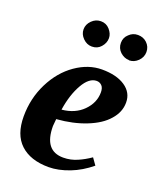

<svg xmlns="http://www.w3.org/2000/svg" viewBox="-128 -749 700 841"><g transform="rotate(20 221.5 -328.5)"><path d="M422 -371V-370Q422 -326 389 -289Q357 -252 296 -228Q236 -204 159 -198Q158 -188 156 -165Q156 -50 245 -50Q280 -50 311 -64Q339 -76 368 -96L390 -65Q345 -28 296 -9Q244 11 199 11Q114 11 67 -33Q21 -76 21 -161Q21 -245 57 -317Q93 -389 152 -430Q211 -471 274 -471Q342 -471 382 -444Q422 -417 422 -371ZM167 -247V-245Q228 -251 265 -288Q303 -326 303 -375Q303 -396 293 -406Q283 -416 269 -416Q234 -416 206 -367Q178 -318 167 -247ZM370 -549V-550Q348 -550 329 -567Q311 -584 311 -609Q311 -634 329 -650Q346 -667 370 -667Q395 -667 412 -651Q430 -634 430 -609Q430 -585 412 -567Q394 -549 370 -549ZM197 -550H196Q173 -550 155 -568Q137 -586 137 -609Q137 -632 155 -650Q173 -668 197 -668Q222 -668 238 -650Q255 -631 255 -610Q255 -587 238 -568Q222 -550 197 -550Z"/></g></svg>

Font: Libra Serif Modern
Style: Bold Italic
Weight: 700
Italic angle: -12°
Designer: Stefan Peev, Context Ltd
Foundry: Stefan Peev, Context Ltd
Version: Version 1.000